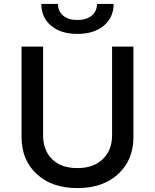

<svg xmlns="http://www.w3.org/2000/svg" viewBox="-20 -943 791 980"><path d="M200 -705V-252Q200 -176 246 -130.5Q292 -85 375 -85Q458 -85 505 -131Q552 -177 552 -252V-705H661V-243Q661 -127 583.5 -55Q506 17 375 17Q244 17 167 -55Q90 -127 90 -243V-705ZM191 -923H276Q276 -885 302.5 -863Q329 -841 375 -841Q421 -841 448 -863Q475 -885 475 -923H560Q560 -854 510 -812Q460 -770 375 -770Q290 -770 240.5 -812Q191 -854 191 -923Z"/></svg>

Font: Manrope Medium
Style: Medium
Weight: 500
Designer: Mikhail Sharanda
Foundry: Mikhail Sharanda
Version: Version 4.000;hotconv 1.0.109;makeotfexe 2.5.65596